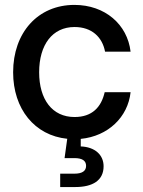

<svg xmlns="http://www.w3.org/2000/svg" viewBox="-20 -547 574 771"><path d="M278.8 150.4H221.7V204.1H282.2C352.1 204.1 396 177.7 396 120.6C396 74.7 360.8 43 304.2 41V10.7C414.1 0 493.7 -76.7 504.4 -176.8H400.4C386.7 -116.7 350.1 -77.1 279.3 -77.1C189.9 -77.1 137.2 -147.5 137.2 -256.8C137.2 -367.2 190.4 -438.5 279.3 -438.5C349.1 -438.5 391.1 -397.5 401.9 -339.4H504.4C491.7 -448.7 401.9 -527.3 278.8 -527.3C131.8 -527.3 32.7 -415.5 32.7 -256.8C32.7 -109.4 119.1 -2.9 250 10.3L239.3 87.9H278.8C310.1 87.9 325.7 98.1 325.7 119.1C325.7 139.6 310.1 150.4 278.8 150.4Z"/></svg>

Font: Inteeer Medium
Style: Regular
Weight: 500
Designer: Rasmus Andersson
Foundry: rsms
Version: Version 4.001;Glyphs 3.4 (3402)